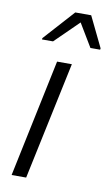

<svg xmlns="http://www.w3.org/2000/svg" viewBox="-84 -774 475 819"><g transform="rotate(10 153.5 -365.0)"><path d="M27 0 134 -510H198L90 0ZM54 -592 55 -598 174 -730H243L307 -598L306 -592H264L204 -692L102 -592Z"/></g></svg>

Font: Saira Semi Condensed Light
Style: Italic
Weight: 300
Width: 4
Italic angle: -12°
Designer: Hector Gatti with collaboration of the Omnibus-Type team
Foundry: Omnibus-Type
Version: Version 1.001; ttfautohint (v1.8)